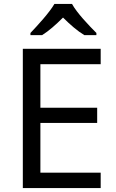

<svg xmlns="http://www.w3.org/2000/svg" viewBox="-20 -964 596 984"><path d="M349 -944H259C233 -899 173 -834 136 -795V-784H196C231 -806 267 -838 303 -874C339 -838 377 -805 412 -784H474V-795C436 -833 373 -899 349 -944ZM496 0V-79H187V-334H478V-412H187V-635H496V-714H97V0Z"/></svg>

Font: Noto Sans Arabic
Style: Regular
Weight: 400
Designer: Monotype Design Team, Nadine Chahine, Nizar Qandah and Khaled Hosny
Foundry: Monotype Imaging Inc.
Version: Version 2.012